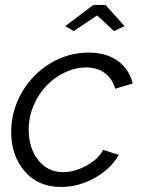

<svg xmlns="http://www.w3.org/2000/svg" viewBox="-20 -741 566 771"><path d="M242.2 -636.2 355 -721.2H403.8L480 -636.2L438 -616.2L370.1 -679.2L275.9 -616.2ZM24.9 -210.9Q24.9 -293.9 66.4 -367.4Q107.9 -440.9 179.9 -485.4Q252 -529.8 335.9 -529.8Q406.7 -529.8 452.6 -496.8Q498.5 -463.9 513.2 -405.8L442.9 -384.8Q430.2 -426.3 399.9 -448.2Q369.6 -470.2 326.2 -470.2Q282.7 -470.2 240.5 -450.2Q198.2 -430.2 166.3 -396.7Q134.3 -363.3 114.7 -316.7Q95.2 -270 95.2 -220.2Q95.2 -146.5 133.5 -98.1Q171.9 -49.8 232.9 -49.8Q280.3 -49.8 328.1 -76.4Q376 -103 394 -139.2L457 -119.1Q424.8 -62.5 360.1 -26.4Q295.4 9.8 225.1 9.8Q133.3 9.8 79.1 -53.2Q24.9 -116.2 24.9 -210.9Z"/></svg>

Font: Rawline
Style: Italic
Weight: 400
Italic angle: -12°
Designer: Matt McInerney, Pablo Impallari, Rodrigo Fuenzalida
Foundry: Matt McInerney, Pablo Impallari, Rodrigo Fuenzalida
Version: Version 4.020;PS 004.020;hotconv 1.0.88;makeotf.lib2.5.64775